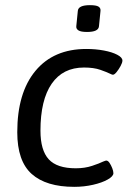

<svg xmlns="http://www.w3.org/2000/svg" viewBox="-20 -719 525 745"><path d="M318 -595Q294 -595 284.5 -601Q275 -607 276 -617L282 -677Q284 -699 329 -699Q353 -699 362 -693.5Q371 -688 370 -677L364 -617Q362 -595 318 -595ZM268 6Q159 6 103 -44Q47 -94 47 -206Q47 -359 117.5 -444Q188 -529 315 -529Q351 -529 383 -523Q415 -517 435 -506.5Q455 -496 455 -484Q455 -476 448 -463Q441 -450 432.5 -439.5Q424 -429 418 -429Q415 -429 407 -433Q395 -439 369.5 -448Q344 -457 306 -457Q224 -457 180.5 -394Q137 -331 137 -212Q137 -136 169 -101Q201 -66 274 -66Q309 -66 337.5 -75.5Q366 -85 380 -92Q385 -94 388 -95Q391 -96 392 -96Q399 -96 405 -87Q411 -78 415.5 -66.5Q420 -55 420 -47Q420 -35 398 -22.5Q376 -10 341 -2Q306 6 268 6Z"/></svg>

Font: Asap
Style: Italic
Weight: 400
Italic angle: -6°
Designer: Pablo Cosgaya
Foundry: Omnibus-Type
Version: Version 3.001; ttfautohint (v1.8.3)